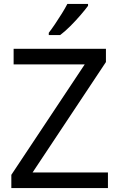

<svg xmlns="http://www.w3.org/2000/svg" viewBox="-20 -964 612 984"><path d="M533.2 0H38.1V-67.9L414.1 -633.8H49.8V-713.9H522.9V-646L147 -80.1H533.2ZM431.2 -943.8V-934.1Q418 -916 393.6 -887.5Q369.1 -858.9 340.6 -830.3Q312 -801.8 288.1 -784.2H230V-795.9Q244.1 -814 262 -840.6Q279.8 -867.2 296.9 -894.5Q314 -921.9 325.2 -943.8Z"/></svg>

Font: Defago Noto Sans
Style: Regular
Weight: 400
Designer: John M. Durdin
Foundry: Lao IT Dev Co., Ltd.
Version: Version 1.000 2007 initial release